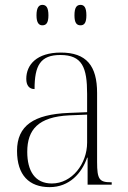

<svg xmlns="http://www.w3.org/2000/svg" viewBox="-20 -759 524 789"><path d="M311 -655C326 -655 335 -665 335 -696C335 -728 326 -739 311 -739C295 -739 286 -728 286 -696C286 -665 295 -655 311 -655ZM154 -655C170 -655 179 -665 179 -696C179 -728 170 -739 154 -739C140 -739 130 -728 130 -696C130 -665 140 -655 154 -655ZM184 10C265 10 316 -47 338 -111H340V0H439V-10H435C388 -10 379 -23 379 -93V-377C379 -489 335 -543 230 -543C131 -543 88 -493 88 -435C88 -408 100 -393 122 -393C122 -490 146 -533 228 -533C318 -533 338 -482 338 -373V-298L262 -295C119 -289 50 -243 50 -139C50 -39 100 10 184 10ZM193 -5C124 -5 92 -56 92 -135C92 -226 137 -279 265 -285L338 -288V-173C338 -86 276 -5 193 -5Z"/></svg>

Font: Noto Serif Display SemiCondensed ExtraLight
Style: Regular
Weight: 200
Width: 4
Designer: Monotype Design Team
Foundry: Monotype Imaging Inc.
Version: Version 2.009